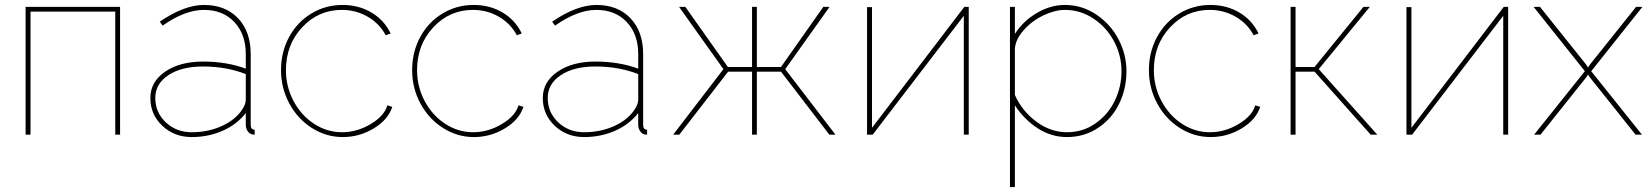

<svg xmlns="http://www.w3.org/2000/svg" viewBox="-20 -547 6712 780"><path d="M84 0V-519H467.8V0H448.2V-500H104V0Z M590.8 -148.9Q590.8 -214.4 650.6 -255.6Q710.4 -296.9 804.7 -296.9Q900.9 -296.9 978.5 -268.1V-327.1Q978.5 -408.2 931.9 -457.5Q885.3 -506.8 808.6 -506.8Q731.4 -506.8 640.6 -442.9L628.9 -459Q728.5 -526.9 808.6 -526.9Q895.5 -526.9 947 -472.9Q998.5 -418.9 998.5 -327.1V-40Q998.5 -20 1014.6 -20V0Q1003.9 0 1001 -2Q991.2 -5.4 984.9 -16.4Q978.5 -27.3 978.5 -40V-87.9Q942.9 -41.5 884.8 -15.9Q826.7 9.8 758.8 9.8Q688 9.8 639.4 -36.1Q590.8 -82 590.8 -148.9ZM963.9 -102.1Q978.5 -123.5 978.5 -143.1V-246.1Q898.9 -276.9 804.7 -276.9Q717.3 -276.9 664.1 -241.7Q610.8 -206.5 610.8 -148.9Q610.8 -90.3 653.6 -50Q696.3 -9.8 758.8 -9.8Q825.2 -9.8 880.9 -34.9Q936.5 -60.1 963.9 -102.1Z M1372.6 9.8Q1305.2 9.8 1247.3 -26.9Q1189.5 -63.5 1155.5 -126.2Q1121.6 -189 1121.6 -262.2Q1121.6 -335.4 1154.3 -396.2Q1187 -457 1244.6 -491.9Q1302.2 -526.9 1371.6 -526.9Q1437 -526.9 1488.8 -496.3Q1540.5 -465.8 1566.9 -411.1L1546.9 -403.8Q1521.5 -451.7 1473.6 -479.2Q1425.8 -506.8 1368.7 -506.8Q1273.4 -506.8 1207.5 -436Q1141.6 -365.2 1141.6 -262.2Q1141.6 -194.8 1172.6 -136.5Q1203.6 -78.1 1256.1 -43.9Q1308.6 -9.8 1369.6 -9.8Q1430.2 -9.8 1485.8 -43Q1541.5 -76.2 1553.7 -119.1L1573.7 -112.8Q1556.6 -60.5 1498.5 -25.4Q1440.4 9.8 1372.6 9.8Z M1905.3 9.8Q1837.9 9.8 1780 -26.9Q1722.2 -63.5 1688.2 -126.2Q1654.3 -189 1654.3 -262.2Q1654.3 -335.4 1687 -396.2Q1719.7 -457 1777.3 -491.9Q1835 -526.9 1904.3 -526.9Q1969.7 -526.9 2021.5 -496.3Q2073.2 -465.8 2099.6 -411.1L2079.6 -403.8Q2054.2 -451.7 2006.3 -479.2Q1958.5 -506.8 1901.4 -506.8Q1806.2 -506.8 1740.2 -436Q1674.3 -365.2 1674.3 -262.2Q1674.3 -194.8 1705.3 -136.5Q1736.3 -78.1 1788.8 -43.9Q1841.3 -9.8 1902.3 -9.8Q1962.9 -9.8 2018.6 -43Q2074.2 -76.2 2086.4 -119.1L2106.4 -112.8Q2089.4 -60.5 2031.2 -25.4Q1973.1 9.8 1905.3 9.8Z M2185.1 -148.9Q2185.1 -214.4 2244.9 -255.6Q2304.7 -296.9 2398.9 -296.9Q2495.1 -296.9 2572.8 -268.1V-327.1Q2572.8 -408.2 2526.1 -457.5Q2479.5 -506.8 2402.8 -506.8Q2325.7 -506.8 2234.9 -442.9L2223.1 -459Q2322.8 -526.9 2402.8 -526.9Q2489.7 -526.9 2541.3 -472.9Q2592.8 -418.9 2592.8 -327.1V-40Q2592.8 -20 2608.9 -20V0Q2598.1 0 2595.2 -2Q2585.4 -5.4 2579.1 -16.4Q2572.8 -27.3 2572.8 -40V-87.9Q2537.1 -41.5 2479 -15.9Q2420.9 9.8 2353 9.8Q2282.2 9.8 2233.6 -36.1Q2185.1 -82 2185.1 -148.9ZM2558.1 -102.1Q2572.8 -123.5 2572.8 -143.1V-246.1Q2493.2 -276.9 2398.9 -276.9Q2311.5 -276.9 2258.3 -241.7Q2205.1 -206.5 2205.1 -148.9Q2205.1 -90.3 2247.8 -50Q2290.5 -9.8 2353 -9.8Q2419.4 -9.8 2475.1 -34.9Q2530.8 -60.1 2558.1 -102.1Z M2714.8 0 2918.9 -266.1 2738.8 -519H2764.2L2937 -274.9H3035.2V-519H3054.7V-274.9H3152.8L3324.7 -519H3350.1L3169.9 -266.1L3374 0H3349.1L3152.8 -255.9H3054.7V0H3035.2V-255.9H2938L2739.7 0Z M3502.4 0V-518.1H3522.5V-27.8L3897.5 -519H3915.5V0H3895.5V-482.9L3525.4 0Z M4103 -119.1V212.9H4083V-519H4103V-409.2Q4136.2 -461.4 4191.9 -494.1Q4247.6 -526.9 4306.2 -526.9Q4376.5 -526.9 4434.8 -487.1Q4493.2 -447.3 4524.7 -386Q4556.2 -324.7 4556.2 -257.8Q4556.2 -186.5 4526.6 -125.7Q4497.1 -64.9 4441.2 -27.6Q4385.3 9.8 4314.9 9.8Q4250 9.8 4194.8 -26.4Q4139.6 -62.5 4103 -119.1ZM4536.1 -257.8Q4536.1 -322.3 4505.6 -379.4Q4475.1 -436.5 4421.9 -471.7Q4368.7 -506.8 4306.2 -506.8Q4266.1 -506.8 4219.7 -484.9Q4173.3 -462.9 4139.4 -425.3Q4105.5 -387.7 4103 -348.1V-161.1Q4131.8 -96.2 4189.9 -53Q4248 -9.8 4314.9 -9.8Q4379.9 -9.8 4431.4 -46.4Q4482.9 -83 4509.5 -139.2Q4536.1 -195.3 4536.1 -257.8Z M4898.4 9.8Q4831.1 9.8 4773.2 -26.9Q4715.3 -63.5 4681.4 -126.2Q4647.5 -189 4647.5 -262.2Q4647.5 -335.4 4680.2 -396.2Q4712.9 -457 4770.5 -491.9Q4828.1 -526.9 4897.5 -526.9Q4962.9 -526.9 5014.6 -496.3Q5066.4 -465.8 5092.8 -411.1L5072.8 -403.8Q5047.4 -451.7 4999.5 -479.2Q4951.7 -506.8 4894.5 -506.8Q4799.3 -506.8 4733.4 -436Q4667.5 -365.2 4667.5 -262.2Q4667.5 -194.8 4698.5 -136.5Q4729.5 -78.1 4782 -43.9Q4834.5 -9.8 4895.5 -9.8Q4956.1 -9.8 5011.7 -43Q5067.4 -76.2 5079.6 -119.1L5099.6 -112.8Q5082.5 -60.5 5024.4 -25.4Q4966.3 9.8 4898.4 9.8Z M5223.1 0V-519H5243.2V-274.9H5320.3L5519 -519H5544.9L5337.4 -266.1L5575.2 0H5548.3L5320.3 -255.9H5243.2V0Z M5693.8 0V-518.1H5713.9V-27.8L6088.9 -519H6106.9V0H6086.9V-482.9L5716.8 0Z M6236.3 -519 6423.3 -285.2 6431.6 -272.9 6439.5 -285.2 6626.5 -519H6652.3L6444.3 -257.8L6650.4 0H6624.5L6439.5 -231.9L6431.6 -244.1L6423.3 -231.9L6238.3 0H6212.4L6418.5 -257.8L6210.4 -519Z"/></svg>

Font: Rawline Thin
Style: Regular
Weight: 250
Designer: Matt McInerney, Pablo Impallari, Rodrigo Fuenzalida
Foundry: Matt McInerney, Pablo Impallari, Rodrigo Fuenzalida
Version: Version 4.020;PS 004.020;hotconv 1.0.88;makeotf.lib2.5.64775